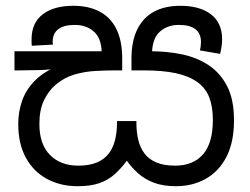

<svg xmlns="http://www.w3.org/2000/svg" viewBox="-20 -632 864 663"><path d="M588 11Q543 11 511.5 -1Q480 -13 457.5 -33Q435 -53 418 -77Q398 -50 375.5 -30Q353 -10 323 0.5Q293 11 248 11Q189 11 142.5 -14Q96 -39 69.5 -87Q43 -135 43 -204Q43 -246 56.5 -284.5Q70 -323 101.5 -354.5Q133 -386 185 -406L187 -397Q153 -391 116 -390Q79 -389 50 -389H30V-455H331Q329 -502 303 -524Q277 -546 238 -546Q200 -546 181 -531Q162 -516 162 -489Q162 -487 162 -484Q162 -481 163 -478L90 -474Q89 -479 89 -485.5Q89 -492 89 -496Q89 -553 127.5 -582.5Q166 -612 233 -612Q287 -612 325 -591.5Q363 -571 382.5 -530.5Q402 -490 402 -430V-389H382Q347 -389 310 -387Q273 -385 238 -375Q203 -365 173 -340Q147 -318 131.5 -285Q116 -252 116 -204Q116 -134 152.5 -97Q189 -60 250 -60Q288 -60 313.5 -70.5Q339 -81 354.5 -100.5Q370 -120 377 -147.5Q384 -175 384 -208V-214H451V-208Q451 -176 457.5 -149Q464 -122 479 -102Q494 -82 520 -71Q546 -60 585 -60Q647 -60 681 -99Q715 -138 715 -218Q715 -264 702.5 -296Q690 -328 661 -349Q631 -370 586 -379.5Q541 -389 475 -389H434V-430Q434 -490 454 -530.5Q474 -571 511.5 -591.5Q549 -612 603 -612Q670 -612 708.5 -582.5Q747 -553 747 -496Q747 -483 745 -470.5Q743 -458 740 -446L670 -458Q672 -463 673 -472.5Q674 -482 674 -487Q674 -516 655 -531Q636 -546 598 -546Q559 -546 533 -523.5Q507 -501 505 -452L486 -455H501Q556 -455 607.5 -444.5Q659 -434 699.5 -407.5Q740 -381 764 -335Q788 -289 788 -217Q788 -140 761.5 -89.5Q735 -39 689.5 -14Q644 11 588 11Z"/></svg>

Font: lsinhala85
Style: Book
Weight: 400
Designer: Jelle Bosma - Monotype Design Team
Foundry: Monotype Imaging Inc.
Version: Version 2.003